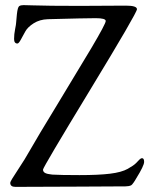

<svg xmlns="http://www.w3.org/2000/svg" viewBox="-20 -728 603 750"><path d="M287 1 470 0C478.7 0 486 -1.3 492 -4C494 -4.7 497.3 -8.3 502 -15C503.3 -16.3 505 -18.8 507 -22.5C509 -26.2 510.7 -29 512 -31C532.7 -64.3 543 -85.8 543 -95.5C543 -105.2 540.3 -110 535 -110C531.7 -110 528.3 -108.3 525 -105L511.5 -91C505.8 -85 495 -77.5 479 -68.5C463 -59.5 440 -53.2 410 -49.5C380 -45.8 340.2 -44 290.5 -44C240.8 -44 205.3 -44.7 184 -46C170.7 -47.3 161.3 -49.5 156 -52.5C150.7 -55.5 148 -59.8 148 -65.5C148 -71.2 209.2 -174.7 331.5 -376C453.8 -577.3 515 -682.7 515 -692C515 -701.3 500.7 -706 472 -706L292 -705C207.3 -705 146.7 -705.7 110 -707C91.3 -707.7 78.5 -708 71.5 -708C64.5 -708 59 -706.7 55 -704C51 -701.3 48 -690.8 46 -672.5C44 -654.2 43 -643.2 43 -639.5C43 -635.8 41.7 -627.3 39 -614C36.3 -600.7 35 -588 35 -576C35 -564 39.3 -558 48 -558C51.3 -558 55.7 -562.8 61 -572.5L78.5 -604.5C84.8 -616.2 95.8 -627 111.5 -637C127.2 -647 145.7 -652.3 167 -653C265.7 -655.7 328 -657 354 -657C380 -657 393 -653.3 393 -646C393 -638.7 374.3 -603.5 337 -540.5L202.5 -317.5C150.2 -231.8 116.2 -175 100.5 -147C84.8 -119 67.5 -90.8 48.5 -62.5C29.5 -34.2 20 -18 20 -14C20 -3.3 26.7 2 40 2Z"/></svg>

Font: Sorts Mill Goudy
Style: Regular
Weight: 400
Version: Version 003.101